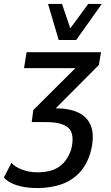

<svg xmlns="http://www.w3.org/2000/svg" viewBox="-42 -763 562 975"><path d="M147 192Q84 192 39.5 176.5Q-5 161 -22 138L16 64Q33 84 69 98Q105 112 147 112Q219 112 260 82.5Q301 53 320 -6Q338 -83 306 -113Q274 -143 192 -143H119L127 -204L370 -446L363 -417H80L93 -498H471L460 -433L228 -200L209 -213H239Q312 -213 358.5 -190Q405 -167 421.5 -118.5Q438 -70 419 6Q400 74 360.5 115Q321 156 266.5 174Q212 192 147 192ZM256 -560 202 -743H273L315 -619L406 -743H475L345 -560Z"/></svg>

Font: Nunito Sans 7pt Condensed SemiBold
Style: Italic
Weight: 600
Width: 3
Italic angle: -9°
Designer: Vernon Adams
Foundry: Vernon Adams
Version: Version 3.101;gftools[0.9.27]